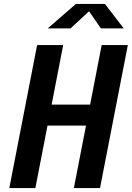

<svg xmlns="http://www.w3.org/2000/svg" viewBox="-20 -960 672 980"><path d="M357 0H490.5L632.5 -730H499L440 -426H243.5L302.5 -730H169.5L27.5 0H160.5L222.5 -319H419ZM223.5 -815H340L434.5 -902.5L495 -815H611.5L515.5 -940H367.5Z"/></svg>

Font: Monaspace Krypton SemiBold
Style: Italic
Weight: 600
Italic angle: -11°
Designer: Riley Cran & the Lettermatic Team
Foundry: Lettermatic
Version: Version 1.101 (Monaspace Krypton)